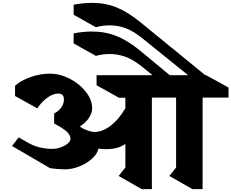

<svg xmlns="http://www.w3.org/2000/svg" viewBox="-20 -1311 1615 1340"><path d="M1394 -630V9H1323L1162 -83L1209 -142V-630H1040V9H969L808 -83L855 -142V-306Q824 -286 792 -278Q760 -270 718 -270Q690 -270 667 -274Q660 -238 623.5 -204.5Q587 -171 535 -150Q483 -129 431 -129Q411 -129 382 -131.5Q353 -134 330 -137L64 -292L110 -352L172 -317Q249 -272 343 -272Q374 -272 404 -282.5Q434 -293 453 -309.5Q472 -326 472 -344Q471 -369 445.5 -392.5Q420 -416 358 -449V-519Q390 -536 408 -561.5Q426 -587 426 -617Q426 -638 416.5 -648Q407 -658 386 -658Q351 -658 312 -630.5Q273 -603 240 -555L85 -641V-712Q124 -749 193 -773Q262 -797 326 -797Q398 -797 467 -761.5Q536 -726 579.5 -670Q623 -614 623 -556Q623 -521 600 -487Q577 -453 537 -428L561 -413Q610 -390 639 -390Q696 -390 753.5 -434.5Q811 -479 855 -556V-629H810L654 -716V-786H1045L977 -841Q912 -894 857.5 -914Q803 -934 746 -934Q695 -934 649 -921L494 -1008V-1078Q559 -1091 624 -1091Q715 -1091 794.5 -1059Q874 -1027 961 -955L1165 -786H1293L977 -1041Q912 -1094 857.5 -1114Q803 -1134 746 -1134Q695 -1134 649 -1121L494 -1208V-1278Q559 -1291 624 -1291Q715 -1291 794 -1259Q873 -1227 961 -1155L1413 -786H1419L1575 -700V-630Z"/></svg>

Font: Inknut Antiqua ExtraBold
Style: Regular
Weight: 800
Designer: Claus Eggers Sørensen
Foundry: Claus Eggers Sørensen
Version: Version 1.003; ttfautohint (v1.8.2) -l 8 -r 50 -G 200 -x 14 